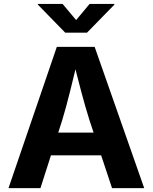

<svg xmlns="http://www.w3.org/2000/svg" viewBox="-20 -969 787 989"><path d="M23.8 0 272.7 -727.5H467.6L722.8 0H557.1L440.5 -351Q419.3 -418.9 397.7 -499.9Q376.1 -580.8 352.2 -676.2H384.5Q361.3 -580.3 341.1 -499Q320.9 -417.6 300.8 -351L188.4 0ZM179.3 -168.8V-285.8H567.3V-168.8ZM302.4 -948.7 372.1 -865.6 441.5 -948.7H569.2V-945.1L428.2 -800.8H315.9L175.1 -945.1V-948.7Z"/></svg>

Font: Adwaita Sans
Style: Regular
Weight: 400
Designer: Rasmus Andersson
Foundry: rsms
Version: Version 4.001;git-9221beed3